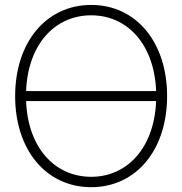

<svg xmlns="http://www.w3.org/2000/svg" viewBox="-20 -757 746 786"><path d="M353.5 9.3C536.6 9.3 664.1 -142.6 664.1 -363.3C664.1 -585 536.6 -736.8 353.5 -736.8C169.4 -736.8 42 -584.5 42 -363.3C42 -143.1 168.9 9.3 353.5 9.3ZM353.5 -33.2C203.1 -33.2 93.8 -153.8 86.9 -343.3H619.1C611.8 -153.3 502 -33.2 353.5 -33.2ZM86.9 -384.3C94.2 -575.7 204.6 -694.3 353.5 -694.3C502 -694.3 611.8 -574.7 619.1 -384.3Z"/></svg>

Font: Raveo Display Display ExLight
Style: Regular
Weight: 200
Designer: Jakub Foglar, Rasmus Andersson (Inter)
Foundry: Jakubfoglar.com
Version: Version 1.100;Glyphs 3.2.3 (3260)